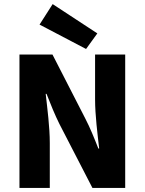

<svg xmlns="http://www.w3.org/2000/svg" viewBox="-20 -917 707 937"><path d="M75 0H223V-219C223 -297 211 -387 203 -459H207C227 -408 248 -356 270 -312L431 0H591V-651H444V-432C444 -355 456 -262 464 -192H460C440 -243 419 -295 396 -339L236 -651H75ZM400 -678 455 -754 237 -897 173 -797Z"/></svg>

Font: Source Sans Pro
Style: Bold
Weight: 700
Designer: Paul D. Hunt
Foundry: Adobe Systems Incorporated
Version: Version 3.006;hotconv 1.0.111;makeotfexe 2.5.65597